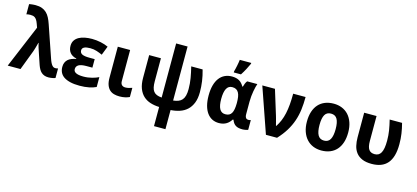

<svg xmlns="http://www.w3.org/2000/svg" viewBox="-74 -1384 4864 2241"><g transform="rotate(15 2357.5 -263.0)"><path d="M3.9 0 220.2 -516.1 204.1 -561Q194.8 -586.9 184.8 -602.5Q174.8 -618.2 163.1 -626.7Q151.4 -635.3 137.2 -638.2Q123 -641.1 105 -641.1Q92.3 -641.1 80.1 -639.2Q67.9 -637.2 59.1 -634.8V-757.8Q65.4 -759.3 75 -761Q84.5 -762.7 95.2 -763.7Q106 -764.6 116.7 -765.4Q127.4 -766.1 136.2 -766.1Q181.2 -766.1 213.4 -754.4Q245.6 -742.7 269.3 -720.2Q293 -697.8 309.8 -665.3Q326.7 -632.8 340.8 -590.8L470.2 -213.9Q480.5 -182.6 490.2 -163.3Q500 -144 509.5 -133.3Q519 -122.6 528.3 -118.9Q537.6 -115.2 547.9 -115.2Q554.7 -115.2 563.2 -116.5Q571.8 -117.7 580.1 -120.1V-4.9Q574.2 -2 564.2 0.7Q554.2 3.4 542.5 5.4Q530.8 7.3 518.8 8.5Q506.8 9.8 498 9.8Q469.2 9.8 447.8 2Q426.3 -5.9 410.4 -20.5Q394.5 -35.2 383.1 -55.7Q371.6 -76.2 362.8 -101.1L317.9 -233.9Q306.6 -266.1 297.6 -295.2Q288.6 -324.2 284.2 -349.1H280.8Q277.3 -335.9 273.4 -321.3Q269.5 -306.6 265.4 -292Q261.2 -277.3 256.8 -263.2Q252.4 -249 248 -236.8L158.2 0Z M964.8 -335.9V-232.9H894Q827.6 -232.9 798.8 -215.1Q770 -197.3 770 -164.1Q770 -150.4 776.4 -139.6Q782.7 -128.9 797.1 -121.1Q811.5 -113.3 834.2 -109.1Q856.9 -105 889.2 -105Q917 -105 942.9 -108.6Q968.8 -112.3 992.2 -118.2Q1015.6 -124 1035.9 -131.6Q1056.2 -139.2 1071.8 -147V-27.8Q1036.6 -10.7 986.6 -0.5Q936.5 9.8 873 9.8Q807.1 9.8 759.8 -1.7Q712.4 -13.2 681.9 -33.9Q651.4 -54.7 637.2 -84.5Q623 -114.3 623 -150.9Q623 -181.2 632.6 -203.1Q642.1 -225.1 659.4 -241Q676.8 -256.8 701.4 -266.6Q726.1 -276.4 755.9 -282.2V-287.1Q703.1 -299.3 677.5 -331.8Q651.9 -364.3 651.9 -413.1Q651.9 -452.1 669.7 -479.2Q687.5 -506.3 718 -523.4Q748.5 -540.5 789.3 -548.3Q830.1 -556.2 876 -556.2Q902.3 -556.2 929.2 -553.2Q956.1 -550.3 981.4 -544.9Q1006.8 -539.6 1030 -532Q1053.2 -524.4 1072.8 -515.1L1030.8 -407.2Q998.5 -421.9 962.2 -433.8Q925.8 -445.8 883.8 -445.8Q861.3 -445.8 843 -443.1Q824.7 -440.4 812 -434.3Q799.3 -428.2 792.2 -418.7Q785.2 -409.2 785.2 -395Q785.2 -362.8 813 -349.4Q840.8 -335.9 900.9 -335.9Z M1336.9 -545.9V-170.9Q1336.9 -139.2 1352.5 -124Q1368.2 -108.9 1394 -108.9Q1416 -108.9 1435.8 -113.8Q1455.6 -118.7 1476.1 -126V-15.1Q1454.6 -4.4 1423.6 2.7Q1392.6 9.8 1356 9.8Q1320.3 9.8 1289.6 1.5Q1258.8 -6.8 1236.3 -27.6Q1213.9 -48.3 1200.9 -83.3Q1188 -118.2 1188 -170.9V-545.9Z M1974.1 -758.8V-106Q2010.3 -109.9 2036.6 -120.4Q2063 -130.9 2080.3 -151.1Q2097.7 -171.4 2106 -203.4Q2114.3 -235.4 2114.3 -282.2Q2114.3 -348.1 2103.3 -412.4Q2092.3 -476.6 2075.2 -545.9H2212.9Q2232.9 -475.6 2241.9 -411.4Q2251 -347.2 2251 -280.8Q2251 -204.1 2229.5 -150.4Q2208 -96.7 2170.7 -62.5Q2133.3 -28.3 2082.8 -11.5Q2032.2 5.4 1974.1 8.8V240.2H1835.9V8.8Q1777.3 6.8 1727.8 -9Q1678.2 -24.9 1642.6 -58.1Q1606.9 -91.3 1586.9 -143.6Q1566.9 -195.8 1566.9 -271V-545.9H1709V-267.1Q1709 -224.6 1715.6 -195.1Q1722.2 -165.5 1737.1 -146.5Q1752 -127.4 1776.1 -117.7Q1800.3 -107.9 1835.9 -105V-758.8Z M2603 -108.9Q2629.9 -108.9 2648.2 -118.2Q2666.5 -127.4 2677.7 -146.7Q2689 -166 2694.3 -195.6Q2699.7 -225.1 2700.2 -266.1V-272Q2700.2 -311.5 2695.6 -342.3Q2690.9 -373 2679.4 -393.8Q2668 -414.6 2649.2 -425.3Q2630.4 -436 2602.1 -436Q2555.2 -436 2533.2 -393.8Q2511.2 -351.6 2511.2 -270Q2511.2 -189.5 2533.4 -149.2Q2555.7 -108.9 2603 -108.9ZM2556.2 9.8Q2511.7 9.8 2475.3 -8.3Q2439 -26.4 2413.1 -61.8Q2387.2 -97.2 2373 -149.7Q2358.9 -202.1 2358.9 -271Q2358.9 -340.8 2373.3 -393.8Q2387.7 -446.8 2414.8 -482.7Q2441.9 -518.6 2480.5 -536.9Q2519 -555.2 2566.9 -555.2Q2593.8 -555.2 2615.5 -550Q2637.2 -544.9 2654.8 -534.7Q2672.4 -524.4 2686.3 -509Q2700.2 -493.7 2711.9 -473.1H2718.3Q2722.7 -490.2 2730.7 -510.5Q2738.8 -530.8 2751 -545.9H2874Q2868.2 -529.8 2862.1 -505.9Q2856 -481.9 2850.8 -452.9Q2845.7 -423.8 2842.3 -391.1Q2838.9 -358.4 2838.9 -325.2V-172.9Q2838.9 -156.2 2842.3 -145Q2845.7 -133.8 2851.3 -127.2Q2856.9 -120.6 2864.3 -117.9Q2871.6 -115.2 2879.9 -115.2Q2886.7 -115.2 2896 -116.9Q2905.3 -118.7 2909.2 -120.1V-2.9Q2905.3 -1 2897.5 1.5Q2889.6 3.9 2880.1 5.6Q2870.6 7.3 2860.6 8.5Q2850.6 9.8 2842.3 9.8Q2816.9 9.8 2796.9 5.9Q2776.9 2 2761 -7.6Q2745.1 -17.1 2733.4 -32.7Q2721.7 -48.3 2712.9 -71.8H2704.1Q2693.8 -55.2 2679.9 -40.3Q2666 -25.4 2648.2 -14.2Q2630.4 -2.9 2607.7 3.4Q2585 9.8 2556.2 9.8ZM2573.2 -619.1Q2577.6 -633.8 2582 -652.6Q2586.4 -671.4 2590.6 -691.2Q2594.7 -710.9 2597.9 -730.5Q2601.1 -750 2603 -766.1H2741.2V-755.9Q2726.1 -722.7 2706.1 -684.3Q2686 -646 2660.2 -606H2573.2Z M2934.1 -545.9H3086.9L3180.2 -243.2Q3183.6 -231.9 3187.7 -216.8Q3191.9 -201.7 3195.8 -186.3Q3199.7 -170.9 3203.6 -156.5Q3207.5 -142.1 3210 -131.8H3214.4Q3239.3 -169.4 3257.1 -212.2Q3274.9 -254.9 3285.9 -305.2Q3296.9 -355.5 3302 -415Q3307.1 -474.6 3307.1 -545.9H3457Q3457 -464.8 3448 -393.1Q3439 -321.3 3416.3 -254.9Q3393.6 -188.5 3355.2 -125.7Q3316.9 -63 3258.3 0H3124Z M3698.2 -273.9Q3698.2 -192.4 3721.2 -151.1Q3744.1 -109.9 3795.9 -109.9Q3847.2 -109.9 3870.1 -151.4Q3893.1 -192.9 3893.1 -273.9Q3893.1 -355.5 3870.1 -395.8Q3847.2 -436 3794.9 -436Q3743.7 -436 3720.9 -395.8Q3698.2 -355.5 3698.2 -273.9ZM4044.9 -273.9Q4044.9 -205.6 4027.6 -152.8Q4010.3 -100.1 3977.8 -64Q3945.3 -27.8 3898.7 -9Q3852.1 9.8 3793.9 9.8Q3739.7 9.8 3694.3 -9Q3648.9 -27.8 3616 -64Q3583 -100.1 3564.5 -152.8Q3545.9 -205.6 3545.9 -273.9Q3545.9 -341.8 3563.2 -394.5Q3580.6 -447.3 3613 -483.2Q3645.5 -519 3691.9 -537.6Q3738.3 -556.2 3796.9 -556.2Q3851.1 -556.2 3896.5 -537.6Q3941.9 -519 3974.9 -483.2Q4007.8 -447.3 4026.4 -394.5Q4044.9 -341.8 4044.9 -273.9Z M4402.3 8.8Q4333 8.8 4287.1 -11Q4241.2 -30.8 4214.1 -65.7Q4187 -100.6 4176 -147.7Q4165 -194.8 4165 -249V-545.9H4314.5V-244.1Q4314.5 -172.9 4336.9 -141.4Q4359.4 -109.9 4407.2 -109.9Q4432.1 -109.9 4451.2 -120.1Q4470.2 -130.4 4482.9 -152.8Q4495.6 -175.3 4502 -211.7Q4508.3 -248 4508.3 -299.8Q4508.3 -332 4505.9 -362.3Q4503.4 -392.6 4498.8 -422.4Q4494.1 -452.1 4487.5 -482.7Q4481 -513.2 4473.1 -545.9H4623Q4631.3 -513.2 4637.7 -483.2Q4644 -453.1 4648.4 -423.1Q4652.8 -393.1 4655 -362.1Q4657.2 -331.1 4657.2 -295.9Q4657.2 -217.3 4640.9 -159.7Q4624.5 -102.1 4592.3 -64.7Q4560.1 -27.3 4512.5 -9.3Q4464.8 8.8 4402.3 8.8Z"/></g></svg>

Font: Droid Sans
Style: Bold
Weight: 700
Foundry: Ascender Corporation
Version: Version 1.00 build 112